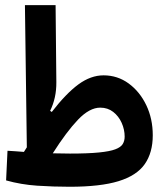

<svg xmlns="http://www.w3.org/2000/svg" viewBox="-20 -713 626 737"><path d="M247.1 3.9Q185.5 3.9 123 -0.2Q60.5 -4.4 3.4 -20.5L8.8 -134.3Q24.9 -133.3 40.5 -132.3Q56.2 -130.9 71.8 -129.9Q77.6 -138.7 83 -147.5L75.7 -693.4H193.4L196.3 -397.5Q196.8 -336.9 172.4 -287.6L178.7 -283.2Q233.9 -354.5 281.2 -389.2Q328.6 -423.8 377.4 -423.8Q431.2 -423.8 473.9 -392.6Q516.6 -361.3 541.5 -309.3Q566.4 -257.3 566.4 -193.8Q566.4 -127 535.6 -83Q504.9 -39.1 435.1 -17.6Q365.2 3.9 247.1 3.9ZM182.6 -124.5Q216.8 -123.5 248.5 -123.5Q317.4 -123.5 359.4 -127.7Q401.4 -131.8 422.6 -139.9Q443.8 -147.9 451.2 -160.2Q458.5 -172.4 458.5 -188.5Q458.5 -215.8 447 -241.5Q435.5 -267.1 414.6 -283.4Q393.6 -299.8 364.7 -299.8Q323.7 -299.8 279.5 -253.7Q235.4 -207.5 182.6 -124.5Z"/></svg>

Font: CaskaydiaCove NF SemiBold
Style: Regular
Weight: 600
Designer: Aaron Bell
Foundry: Saja Typeworks
Version: Version 2111.001; VTT 6.35;Nerd Fonts 3.2.1